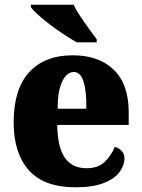

<svg xmlns="http://www.w3.org/2000/svg" viewBox="-20 -786 602 816"><path d="M301 10Q167 10 102.5 -62.5Q38 -135 38 -266Q38 -407 104 -479Q170 -551 289 -551Q400 -551 463.5 -489.5Q527 -428 527 -309V-255H223Q225 -159 256 -115Q287 -71 348 -71Q396 -71 424 -97Q452 -123 468 -162Q485 -157 497 -144.5Q509 -132 509 -113Q509 -84 488.5 -55.5Q468 -27 422 -8.5Q376 10 301 10ZM347 -324Q348 -399 335 -439.5Q322 -480 294 -480Q264 -480 244.5 -440Q225 -400 225 -324ZM306 -606Q282 -620 252 -639.5Q222 -659 193 -681Q164 -703 142 -723Q120 -743 111 -756V-766H293Q303 -744 321 -717Q339 -690 358 -664Q377 -638 391 -619V-606Z"/></svg>

Font: Noto Serif Lao SemiCondensed Black
Style: Regular
Weight: 900
Width: 4
Designer: Monotype Design Team
Foundry: Monotype Imaging Inc.
Version: Version 2.003; ttfautohint (v1.8.4.7-5d5b)